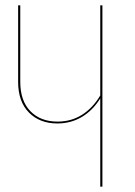

<svg xmlns="http://www.w3.org/2000/svg" viewBox="-20 -700 508 720"><path d="M364 -680V0H356V-331Q328 -286 287 -261.5Q246 -237 195 -237Q129 -237 88.5 -278Q48 -319 48 -393V-680H56V-393Q56 -322 94 -283Q132 -244 196 -244Q247 -244 287.5 -269.5Q328 -295 356 -342V-680Z"/></svg>

Font: Fira Sans Compressed Eight
Style: Regular
Weight: 100
Width: 1
Designer: bBox Type GmbH & Carrois Corporate GbR & Edenspiekermann AG
Foundry: bBox Type GmbH & Carrois Corporate GbR & Edenspiekermann AG
Version: Version 4.301